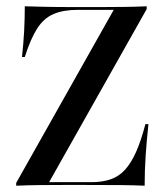

<svg xmlns="http://www.w3.org/2000/svg" viewBox="-20 -591 534 611"><path d="M31.5 0V-8.9L341.9 -559.7H228.2Q181.5 -559.7 150.4 -546.4Q119.4 -533.1 98.4 -500.4Q77.4 -467.7 58.9 -409.7H50Q54.8 -453.2 56.9 -493.1Q58.9 -533.1 58.9 -571Q83.9 -570.2 121 -569.4Q158.1 -568.5 212.9 -568.5H300.8Q334.7 -568.5 374.2 -569Q413.7 -569.4 446.8 -571V-562.1L136.3 -11.3H271Q306.5 -11.3 332.7 -20.6Q358.9 -29.8 378.2 -51.2Q397.6 -72.6 413.3 -108.1Q429 -143.5 442.7 -196H452.4Q446.8 -144.4 443.5 -95.6Q440.3 -46.8 440.3 0Q408.9 -1.6 363.7 -2Q318.5 -2.4 251.6 -2.4H182.3Q146 -2.4 106 -2Q66.1 -1.6 31.5 0Z"/></svg>

Font: Playfair 144pt SemiCondensed Medium
Style: Regular
Weight: 500
Width: 4
Designer: Claus Eggers Sørensen
Foundry: Claus Eggers Sørensen
Version: Version 2.203